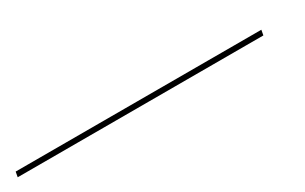

<svg xmlns="http://www.w3.org/2000/svg" viewBox="-50 -151 564 355"><g transform="rotate(-30 232.0 26.5)"><path d="M-59 32H465.5L467.5 21H-57Z"/></g></svg>

Font: Anybody Thin
Style: Italic
Weight: 100
Italic angle: -10°
Designer: Tyler Finck
Foundry: Etcetera Type Company
Version: Version 1.114;gftools[0.9.25]